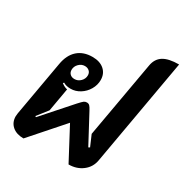

<svg xmlns="http://www.w3.org/2000/svg" viewBox="-185 -947 1052 1099"><g transform="rotate(30 341.5 -397.0)"><path d="M21 -79Q21 -85 23 -99L87 -462Q98 -526 135.5 -559.5Q173 -593 233 -593Q282 -593 310.5 -568Q339 -543 339 -501Q339 -468 321.5 -438Q304 -408 275 -390Q246 -372 214 -372Q184 -372 165 -384L160 -378Q181 -362 199 -359L172 -205L118 -136L124 -132L288 -317Q308 -339 316 -345Q324 -351 335 -351Q346 -351 353 -344.5Q360 -338 371 -317L470 -132L479 -137L448 -209L537 -712Q545 -759 580 -781Q615 -803 683 -803L559 -99Q551 -50 512.5 -20.5Q474 9 421 9L309 -202L123 9Q76 9 48.5 -15Q21 -39 21 -79ZM262 -488Q262 -505 250.5 -515.5Q239 -526 221 -526Q199 -526 182 -509Q165 -492 165 -469Q165 -452 176 -441.5Q187 -431 205 -431Q228 -431 245 -448Q262 -465 262 -488Z"/></g></svg>

Font: K2D ExtraBold
Style: Italic
Weight: 800
Italic angle: -10°
Designer: Katatrad Aksorn Co.,Ltd.
Foundry: Cadson Demak Co.,Ltd.
Version: Version 1.000; ttfautohint (v1.6)